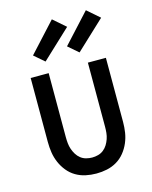

<svg xmlns="http://www.w3.org/2000/svg" viewBox="-116 -843 733 927"><g transform="rotate(-15 250.0 -379.5)"><path d="M250 8Q223 8 197 2.5Q171 -3 148 -16.5Q125 -30 108 -51Q91 -72 80.5 -96.5Q70 -121 66 -147Q62 -173 62 -200V-520H152V-200Q152 -185 153.5 -169.5Q155 -154 160 -139.5Q165 -125 173 -112Q181 -99 193 -89.5Q205 -80 220 -76Q235 -72 250 -72Q265 -72 280 -76Q295 -80 307 -89.5Q319 -99 327 -112Q335 -125 340 -139.5Q345 -154 346.5 -169.5Q348 -185 348 -200V-520H438V-200Q438 -173 434 -147Q430 -121 419.5 -96.5Q409 -72 392 -51Q375 -30 352 -16.5Q329 -3 303 2.5Q277 8 250 8ZM322 -578 271 -622 404 -767 466 -713ZM152 -578 101 -622 234 -767 296 -713Z"/></g></svg>

Font: Iosevka Bendy Medium
Style: Regular
Weight: 500
Monospace: yes
Designer: Belleve Invis
Foundry: Belleve Invis
Version: Version 30.1.2